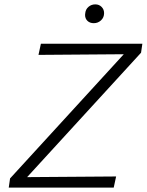

<svg xmlns="http://www.w3.org/2000/svg" viewBox="-20 -858 671 878"><path d="M625 -617 104 -48 511 -51 500 0H20L26 -42L546 -610L156 -607L167 -658H631ZM369 -790Q369 -796 370 -799Q372 -816 385 -827Q398 -838 416 -838Q433 -838 444.5 -826.5Q456 -815 456 -798Q456 -778 442 -765Q428 -752 409 -752Q391 -752 380 -762.5Q369 -773 369 -790Z"/></svg>

Font: Ysabeau Semilight
Style: Italic
Weight: 300
Italic angle: -12°
Designer: Christian Thalmann (Catharsis Fonts)
Version: Version 0.003